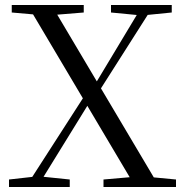

<svg xmlns="http://www.w3.org/2000/svg" viewBox="-20 -748 740 768"><path d="M16 0V-30L123 -42H143L259 -30V0ZM83 0 329 -382 355 -360H350L340 -342L129 0ZM394 0V-30L532 -42H558L684 -30V0ZM372 -376 347 -397H352L361 -412L551 -728H596ZM522 0 90 -728H186L618 0ZM27 -698V-728H315V-698L180 -687H152ZM424 -698V-728H667V-698L557 -687H538Z"/></svg>

Font: Noto Serif TC ExtraLight
Style: Regular
Weight: 400
Version: Version 2.002-H1;hotconv 1.1.0;makeotfexe 2.6.0